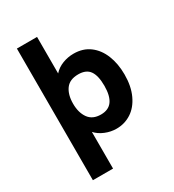

<svg xmlns="http://www.w3.org/2000/svg" viewBox="-212 -815 1030 1138"><g transform="rotate(-30 303.0 -246.5)"><path d="M84 -697H222V-447Q247 -475 283.5 -489Q320 -503 359 -503Q423 -503 468 -469.5Q513 -436 536.5 -377.5Q560 -319 560 -245Q560 -165 533 -107Q506 -49 460.5 -19.5Q415 10 359 10Q320 10 282.5 -5.5Q245 -21 222 -47V204H84ZM423 -247Q423 -316 399.5 -349.5Q376 -383 322 -383Q263 -383 236 -346Q209 -309 209 -247Q209 -186 236.5 -147.5Q264 -109 321 -109Q373 -109 398 -143.5Q423 -178 423 -247Z"/></g></svg>

Font: Hanken Grotesk ExtraBold
Style: Regular
Weight: 800
Designer: Alfredo Marco Pradil
Foundry: Hanken Design Co.
Version: Version 3.014